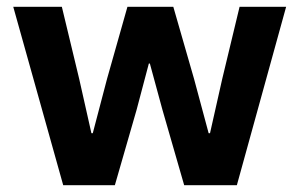

<svg xmlns="http://www.w3.org/2000/svg" viewBox="-20 -545 881 565"><path d="M19 -525H162L213 -313L249 -153H253L295 -313L355 -525H490L551 -313L594 -153H598L634 -313L685 -525H822L677 0H522L458 -222L421 -358H418L382 -222L318 0H166Z"/></svg>

Font: Aneliza ExtraBold
Style: Regular
Weight: 800
Designer: Mike Abbink, Paul van der Laan, Pieter van Rosmalen
Foundry: Bold Monday
Version: Version 3.001;September 8, 2019;FontCreator 11.5.0.2425 64-b